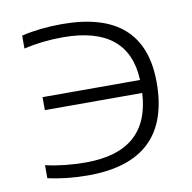

<svg xmlns="http://www.w3.org/2000/svg" viewBox="-64 -577 641 641"><g transform="rotate(-10 256.5 -256.5)"><path d="M48.8 -58.6Q112.3 -43.9 185.5 -43.9Q399.9 -43.9 410.2 -239.7H80.1V-283.7H410.6Q402.8 -468.8 180.7 -468.8Q112.3 -468.8 48.8 -454.1V-498Q112.3 -512.7 185.5 -512.7Q463.9 -512.7 463.9 -266.1Q463.9 0 185.5 0Q112.3 0 48.8 -14.6Z"/></g></svg>

Font: Sansation Light
Style: Light
Weight: 300
Designer: Bernd Montag
Version: Version 1.301